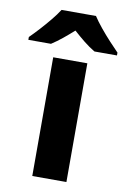

<svg xmlns="http://www.w3.org/2000/svg" viewBox="-139 -819 582 872"><g transform="rotate(10 152.5 -383.0)"><path d="M230.3 0H72.9V-547.5H230.3ZM231.6 -766Q246.3 -743.3 268.8 -715.8Q291.3 -688.3 315.2 -662.5Q339 -636.7 356.6 -619V-606H252.8Q226.8 -621.3 202.2 -641.1Q177.6 -660.9 151.3 -684.5Q124.9 -660.9 101.6 -642Q78.3 -623 52.3 -606H-52.1V-619Q-33.1 -637.7 -9.6 -663.3Q13.9 -689 36.2 -716.2Q58.5 -743.3 72.9 -766Z"/></g></svg>

Font: Noto Sans Oriya
Style: Regular
Weight: 400
Designer: Amélie Bonet and Sol Matas
Foundry: Google LLC
Version: Version 2.006